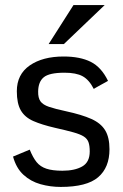

<svg xmlns="http://www.w3.org/2000/svg" viewBox="-20 -737 492 769"><path d="M223.1 11.7Q181.2 11.7 142.1 0.7Q103 -10.3 74 -36.9Q44.9 -63.5 32.2 -109.9L99.1 -137.7Q111.8 -106 126.7 -87.6Q141.6 -69.3 166 -61.3Q190.4 -53.2 230 -53.2Q279.3 -53.2 309.3 -70.3Q339.4 -87.4 339.4 -130.4Q339.4 -153.3 334.5 -167.2Q329.6 -181.2 315.7 -190.2Q301.8 -199.2 273.9 -207Q246.1 -214.8 200.2 -225.1Q147.5 -237.3 113.5 -252.2Q79.6 -267.1 63.5 -294.7Q47.4 -322.3 47.4 -371.6Q47.4 -439 99.1 -474.9Q150.9 -510.7 234.9 -510.7Q300.8 -510.7 343.5 -489.3Q386.2 -467.8 412.6 -413.1Q412.6 -413.1 404.1 -408.2Q395.5 -403.3 384 -397.2Q372.6 -391.1 364 -386Q355.5 -380.9 355.5 -380.9Q336.9 -417.5 311 -431.6Q285.2 -445.8 238.3 -445.8Q177.7 -445.8 155.5 -427.7Q133.3 -409.7 132.8 -370.6Q132.3 -344.7 142.1 -331.1Q151.9 -317.4 176.3 -309.1Q200.7 -300.8 244.1 -291.5Q307.6 -277.8 345.7 -260.7Q383.8 -243.7 401.1 -215.3Q418.5 -187 418.5 -139.2Q418.5 -65.9 373 -27.1Q327.6 11.7 223.1 11.7ZM235.8 -560.5H174.8L274.4 -716.8H399.4Z"/></svg>

Font: Pontano Sans Medium
Style: Regular
Weight: 500
Designer: Vernon Adams
Foundry: Vernon Adams
Version: Version 2.001